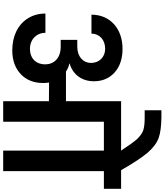

<svg xmlns="http://www.w3.org/2000/svg" viewBox="66 -1099 1033 1205"><g transform="rotate(90 582.5 -496.5)"><path d="M94 -157C133 -93 205 -57 296 -57C358 -57 408 -75 445 -110C482 -145 501 -192 501 -251C501 -263 500 -275 498 -288L615 -287V0H744V-632H925V0H1054V-632H1165V-740H1048C1004 -817 967 -873 937 -908C906 -943 876 -965 845 -976C814 -987 771 -992 718 -993H672V-888H721C754 -888 779 -885 798 -879C817 -872 835 -859 854 -839C872 -818 896 -785 925 -740H615V-394H429C413 -405 396 -412 379 -415V-417C450 -438 490 -496 490 -569C490 -624 471 -667 434 -700C397 -733 347 -749 286 -749C160 -749 72 -671 72 -554H191C191 -605 231 -640 286 -640C337 -640 375 -604 375 -551C375 -503 337 -465 273 -465H230V-361H273C346 -361 384 -318 384 -263C384 -207 347 -168 287 -168C227 -168 186 -209 186 -265H65C65 -224 75 -188 94 -157Z"/></g></svg>

Font: Poppins SemiBold
Style: Regular
Weight: 600
Designer: Ninad Kale (Devanagari), Jonny Pinhorn (Latin)
Foundry: Indian Type Foundry
Version: 4.004